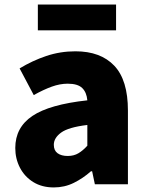

<svg xmlns="http://www.w3.org/2000/svg" viewBox="-20 -808 646 842"><path d="M216 14Q164 14 126 -9.5Q88 -33 67.5 -72.5Q47 -112 47 -159Q47 -249 122 -299.5Q197 -350 363 -368Q360 -403 340.5 -422Q321 -441 277 -441Q243 -441 207 -428Q171 -415 128 -391L66 -508Q122 -542 183 -562.5Q244 -583 311 -583Q421 -583 481 -520Q541 -457 541 -323V0H396L384 -57H379Q344 -26 303.5 -6Q263 14 216 14ZM277 -124Q304 -124 324 -136Q344 -148 363 -169V-260Q280 -250 248 -226.5Q216 -203 216 -173Q216 -148 232.5 -136Q249 -124 277 -124ZM146 -675V-788H489V-675Z"/></svg>

Font: Source Han Sans CN Heavy
Style: Regular
Weight: 900
Designer: Ryoko NISHIZUKA 西塚涼子 (kana, bopomofo & ideographs); Paul D. Hunt (Latin, Greek & Cyrillic); Sandoll Communications 산돌커뮤니
Foundry: Adobe
Version: Version 2.000;hotconv 1.0.107;makeotfexe 2.5.65593